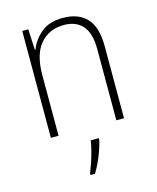

<svg xmlns="http://www.w3.org/2000/svg" viewBox="-114 -618 750 918"><g transform="rotate(-15 261.0 -159.0)"><path d="M285 -539Q362 -539 403 -495Q444 -451 444 -356V0H406V-351Q406 -431 373.5 -468Q341 -505 282 -505Q208 -505 164 -454Q120 -403 120 -300V0H82V-529H112L117 -426H120Q136 -470 176 -504.5Q216 -539 285 -539ZM303 69Q295 105 278.5 146Q262 187 241 221H219V213Q226 196 235.5 168.5Q245 141 252.5 111.5Q260 82 263 61H303Z"/></g></svg>

Font: Noto Sans Georgian SemiCondensed ExtraLight
Style: Regular
Weight: 200
Width: 4
Designer: Monotype Design Team, Akaki Razmadze
Foundry: Google LLC
Version: Version 2.005; ttfautohint (v1.8.4.7-5d5b)